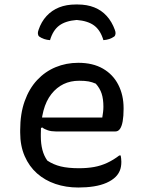

<svg xmlns="http://www.w3.org/2000/svg" viewBox="-20 -824 640 856"><path d="M329 -544Q394 -544 439 -518Q484 -492 507.5 -446Q531 -400 531 -342V-338Q531 -306 527 -283.5Q523 -261 515 -249.5Q507 -238 495 -238H228Q209 -238 193.5 -243Q178 -248 168 -256L150 -246V-300H436Q438 -312 439.5 -324Q441 -336 441 -348Q441 -383 433 -407Q425 -431 407 -451Q391 -458 375 -461Q359 -464 333 -464Q256 -464 209 -404.5Q162 -345 162 -227V-216Q162 -183 169 -156Q176 -129 191 -108Q218 -90 251 -82Q284 -74 332 -74Q369 -74 399.5 -79.5Q430 -85 458 -98Q486 -111 512 -131H518Q519 -125 520 -118.5Q521 -112 521 -103Q521 -80 514.5 -64Q508 -48 496 -36Q480 -20 455 -9Q430 2 398 7Q366 12 329 12Q274 12 227 -4Q180 -20 145 -51Q110 -82 90 -128Q70 -174 70 -233V-244Q70 -317 90 -373Q110 -429 145.5 -467Q181 -505 228 -524.5Q275 -544 329 -544ZM322 -735Q272 -731 244 -710Q216 -689 203 -645Q189 -646 177 -650Q165 -654 155 -661Q150 -665 149 -673Q148 -681 152 -691Q164 -727 187.5 -752.5Q211 -778 243.5 -791Q276 -804 318 -804H326Q368 -804 400.5 -791Q433 -778 456 -752.5Q479 -727 492 -691Q496 -681 495 -673Q494 -665 489 -661Q479 -654 467 -650Q455 -646 441 -645Q428 -689 400 -710Q372 -731 322 -735Z"/></svg>

Font: Recursive Monospace Casual
Style: Regular
Weight: 400
Version: Version 1.047